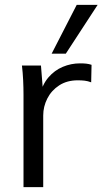

<svg xmlns="http://www.w3.org/2000/svg" viewBox="-20 -773 423 793"><path d="M77.1 0V-381.3Q77.1 -411.2 75.6 -442.1Q74.1 -472.9 70.6 -502.3H149.2L158.9 -379.7L144.8 -379.2Q154.8 -423.9 179.9 -453.2Q205 -482.5 239.2 -496.9Q273.5 -511.3 310.3 -511.3Q325.1 -511.3 336.4 -510.1Q347.7 -508.8 358.1 -505.3L356.6 -433Q342.4 -438.3 329.9 -439.8Q317.5 -441.3 301.2 -441.3Q256.6 -441.3 224.5 -420.4Q192.3 -399.4 175.4 -366.1Q158.5 -332.8 158.5 -296V0ZM193.3 -551.3 296.8 -752.8H383.2L251.8 -551.3Z"/></svg>

Font: Mulish ExtraLight
Style: Regular
Weight: 200
Designer: Vernon Adams
Foundry: Vernon Adams
Version: Version 3.603